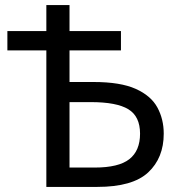

<svg xmlns="http://www.w3.org/2000/svg" viewBox="-20 -734 715 754"><path d="M162 0V-536H9V-612H162V-714H253V-612H455V-536H253V-412H347Q453 -412 513 -385Q573 -358 598 -312Q623 -266 623 -209Q623 -114 562 -57Q501 0 362 0ZM253 -76H352Q446 -76 488 -109Q530 -142 530 -209Q530 -277 484 -305Q438 -333 337 -333H253Z"/></svg>

Font: Noto Sans IKEA
Style: Regular
Weight: 400
Designer: Monotype Design Team
Foundry: Monotype Imaging Inc.
Version: Version 2.001